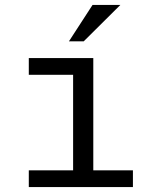

<svg xmlns="http://www.w3.org/2000/svg" viewBox="-20 -760 658 780"><path d="M359 -524V-68H520V0H97V-68H277V-456H97V-524ZM260 -592 356 -740H469L320 -592Z"/></svg>

Font: Fragment Mono SC
Style: Regular
Weight: 400
Monospace: yes
Designer: Wei Huang based on Nimbus Sans by URW Studio, based on Helvetica by Max Miedinger.
Foundry: Wei Huang
Version: Version 1.012; ttfautohint (v1.8.4.7-5d5b)